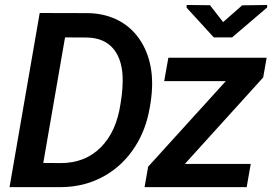

<svg xmlns="http://www.w3.org/2000/svg" viewBox="-20 -764 1116 784"><path d="M19 0 142.1 -710.9 338.9 -710.4Q409.7 -709.5 466.6 -679Q523.4 -648.4 558.1 -590.8Q592.8 -533.2 599.6 -459Q606 -391.1 587.2 -302.7Q568.4 -214.4 518.3 -145.8Q468.3 -77.1 394.3 -39.1Q320.3 -1 232.9 0ZM245.6 -611.3 156.7 -98.6 228 -98.1Q327.6 -98.1 391.6 -162.4Q455.6 -226.6 472.2 -340.8L477.1 -374Q480.5 -401.9 481 -430.2Q482.4 -514.2 445.6 -561.5Q408.7 -608.9 335.9 -610.8ZM734.9 -94.7H1003.9L987.3 0H570.3L585 -83.5L901.9 -432.6H650.4L667.5 -528.3H1068.8L1054.7 -447.8ZM891.1 -673.8 968.8 -742.2 1070.8 -743.7V-733.4L927.7 -611.3H853L742.2 -732.4V-743.7L837.4 -742.7Z"/></svg>

Font: Roboto Medium
Style: Italic
Weight: 500
Italic angle: -12°
Designer: Google
Version: Version 2.134; 2016